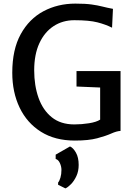

<svg xmlns="http://www.w3.org/2000/svg" viewBox="-20 -771 745 1064"><path d="M48 -368Q48 -496.5 94.8 -581.5Q141.5 -666.5 221 -708.8Q300.5 -751 397.5 -751Q453.5 -751 487.2 -746.2Q521 -741.5 547.2 -734.8Q573.5 -728 606 -722L601 -617.5Q565.5 -635.5 519.8 -647.2Q474 -659 392 -659Q327 -659 276.8 -626Q226.5 -593 198 -531Q169.5 -469 169.5 -381Q169.5 -297 193.5 -229Q217.5 -161 266.8 -121.2Q316 -81.5 392 -81.5Q432.5 -81.5 473.2 -88Q514 -94.5 535 -108V-286L404 -291.5V-377H648V-45.5Q626.5 -44.5 596.5 -31Q566.5 -17.5 518.8 -4.8Q471 8 395 8Q284.5 8 207 -40.8Q129.5 -89.5 88.8 -174.5Q48 -259.5 48 -368ZM342.5 273 302 253V240.5Q309.5 232 315 213.2Q320.5 194.5 320.5 170.5Q320.5 151.5 311.8 132.5Q303 113.5 288.5 110V86L368 40.5Q385.5 48 400.8 74.8Q416 101.5 416 143Q416 177.5 403.5 204.5Q391 231.5 373.8 249.2Q356.5 267 342.5 273Z"/></svg>

Font: Merriweather Sans
Style: Regular
Weight: 400
Designer: Eben Sorkin
Foundry: Eben Sorkin
Version: Version 1.008; ttfautohint (v1.7.19-72a1) -l 8 -r 50 -G 200 